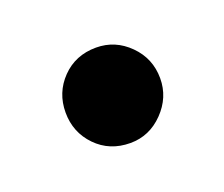

<svg xmlns="http://www.w3.org/2000/svg" viewBox="-41 -167 265 227"><g transform="rotate(-20 92.0 -54.0)"><path d="M93 -114Q117 -114 134.5 -96.5Q152 -79 152 -54Q152 -30 134.5 -12Q117 6 93 6Q67 6 50 -11.5Q33 -29 33 -54Q33 -79 50 -96.5Q67 -114 93 -114Z"/></g></svg>

Font: Dosis
Style: SemiBold
Weight: 600
Designer: Edgar Tolentino, Pablo Impallari, Igino Marini
Foundry: Edgar Tolentino, Pablo Impallari, Igino Marini
Version: Version 1.007